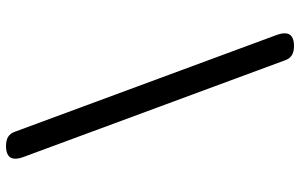

<svg xmlns="http://www.w3.org/2000/svg" viewBox="-200 -670 1000 640"><g transform="rotate(90 300.0 -350.0)"><path d="M503 71Q506 79 507.5 86Q509 93 509 99Q509 115 498 122.5Q487 130 467 130Q447 130 435.5 122.5Q424 115 419 100L97 -771Q94 -779 92.5 -786Q91 -793 91 -799Q91 -815 102 -822.5Q113 -830 133 -830Q153 -830 164.5 -822.5Q176 -815 181 -800Z"/></g></svg>

Font: Maple Mono NF
Style: Regular
Weight: 400
Monospace: yes
Designer: subframe7536
Version: Version 7.000